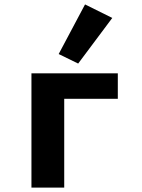

<svg xmlns="http://www.w3.org/2000/svg" viewBox="-20 -847 640 867"><path d="M122 -516H512V-401H270V0H122ZM333 -560 245 -603 364 -827 487 -766Z"/></svg>

Font: iA Writer Quattro V
Style: Regular
Weight: 400
Designer: Mike Abbink, Paul van der Laan, Pieter van Rosmalen, Oliver Reichenstein
Foundry: Information Architects Inc.
Version: Version 2.000